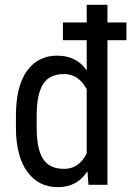

<svg xmlns="http://www.w3.org/2000/svg" viewBox="-20 -770 551 800"><path d="M132.8 -238.8Q132.8 -149.9 159.2 -108.2Q185.5 -66.4 247.6 -66.4Q309.6 -66.4 341.3 -131.3V-397.9Q308.1 -461.4 247.1 -461.4Q186 -461.4 159.7 -419.7Q133.3 -377.9 132.8 -291.5ZM506.8 -602.5H427.7V0H348.6L344.2 -56.6Q301.8 9.8 221.2 9.8Q140.6 9.8 94 -54Q47.4 -117.7 46.4 -233.9V-288.1Q46.4 -410.2 92 -474.1Q137.7 -538.1 218.3 -538.1Q298.8 -538.1 341.3 -476.6V-602.5H242.2V-676.3H341.3V-750H427.7V-676.3H506.8Z"/></svg>

Font: RobotoCondensed-Regular
Style: Regular
Weight: 400
Designer: Google
Version: Version 2.001201; 2014